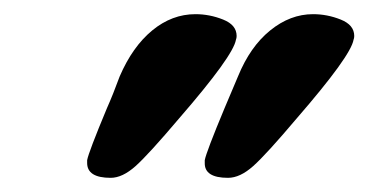

<svg xmlns="http://www.w3.org/2000/svg" viewBox="-20 -584 520 271"><path d="M255.9 -564Q275.9 -564 294.9 -556.4Q314 -548.8 314 -533.2Q314 -530.3 313 -527.8Q309.1 -504.9 232.9 -417Q189.9 -366.2 171.4 -349.6Q152.8 -333 136.2 -333Q103 -333 103 -354V-357.9Q105 -369.1 130.9 -431.2Q139.6 -450.7 148.9 -476.1Q167 -518.1 194.8 -541Q222.7 -564 255.9 -564ZM421.9 -564Q441.9 -564 460.9 -556.4Q480 -548.8 480 -533.2Q480 -530.3 479 -527.8Q475.1 -504.9 398.9 -417Q356 -366.2 337.4 -349.6Q318.8 -333 301.8 -333Q268.6 -333 269 -354V-357.9Q271 -369.1 296.9 -431.2Q300.8 -439.9 315.9 -476.1Q333 -518.1 361.3 -541Q389.6 -564 421.9 -564Z"/></svg>

Font: Linux Libertine O
Style: Semibold Italic
Weight: 600
Italic angle: -11.5°
Designer: Philipp H. Poll
Foundry: Philipp H. Poll
Version: Version 5.1.2